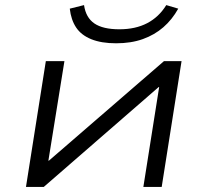

<svg xmlns="http://www.w3.org/2000/svg" viewBox="-20 -734 814 754"><path d="M82 0 160 -494H233L170 -103H172L624 -494H693L615 0H543L605 -392H603L152 0ZM436 -564Q378 -564 338.5 -580Q299 -596 279 -626Q259 -656 254 -700L310 -714Q317 -665 350.5 -642Q384 -619 449 -619Q512 -619 558 -643Q604 -667 633 -714L680 -700Q656 -657 621.5 -627Q587 -597 541 -580.5Q495 -564 436 -564Z"/></svg>

Font: Nunito Sans 7pt Expanded Light
Style: Italic
Weight: 300
Width: 7
Italic angle: -9°
Designer: Vernon Adams
Foundry: Vernon Adams
Version: Version 3.101;gftools[0.9.27]